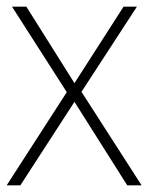

<svg xmlns="http://www.w3.org/2000/svg" viewBox="-20 -555 444 575"><path d="M404 0H361L203 -250L41 0H0L180 -279L16 -535H59L203 -306L350 -535H390L224 -280Z"/></svg>

Font: Azad Pori Unicode
Style: Regular
Weight: 400
Designer: Abul Kalam Azad
Foundry: Lipighor Font Foundry
Version: Version 1.026;December 22, 2019;FontCreator 12.0.0.2547 64-b